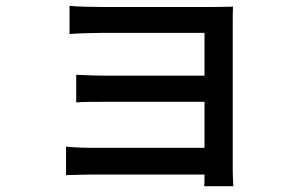

<svg xmlns="http://www.w3.org/2000/svg" viewBox="-20 -576 1040 660"><path d="M782 64C781 48 780 20 780 4V-495C780 -515 780 -541 781 -553C767 -553 736 -552 713 -552H330C299 -552 241 -553 219 -556V-459C239 -461 299 -463 330 -463H683V-316H340C304 -316 265 -318 242 -319V-224C264 -226 304 -226 341 -226H683V-68H291C256 -68 224 -70 207 -72V26C224 26 261 24 291 24H683C683 39 683 55 682 64Z"/></svg>

Font: Noto Sans CJK KR Medium
Style: Regular
Weight: 500
Designer: Ryoko NISHIZUKA (kana & ideographs); Paul D. Hunt (Latin, Greek & Cyrillic); Wenlong ZHANG (bopomofo); Sandoll Communica
Foundry: Adobe Systems Incorporated
Version: Version 1.004;PS 1.004;hotconv 1.0.82;makeotf.lib2.5.63406